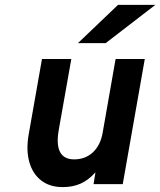

<svg xmlns="http://www.w3.org/2000/svg" viewBox="-20 -752 654 784"><path d="M235.6 12Q183.5 12 148.5 -14.9Q113.5 -41.8 99.8 -90.1Q86 -138.4 97 -202.2L151.4 -511H271.2L220.2 -223.2Q209.2 -162 225.1 -131.6Q241 -101.2 282.6 -101.2Q328.5 -101.2 359.4 -130.1Q390.3 -159 399.2 -210.2L452 -511H571.2L481.2 0H362L369.8 -48.4Q341.7 -17 309.8 -2.5Q277.9 12 235.6 12ZM298.4 -576 461.8 -732H614.2L411.6 -576Z"/></svg>

Font: Overpass
Style: Italic
Weight: 400
Italic angle: -10°
Designer: Delve Withrington, Dave Bailey, Thomas Jockin
Foundry: Delve Fonts LLC
Version: Version 4.000